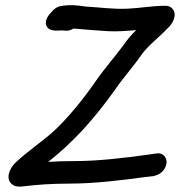

<svg xmlns="http://www.w3.org/2000/svg" viewBox="-20 -701 687 733"><path d="M213 -585 229 -584C238 -583 247 -584 261 -592C302 -588 350 -585 391 -582C428 -580 463 -583 500 -586C483 -570 466 -550 450 -527C421 -487 380 -441 346 -392C300 -325 240 -251 186 -201C142 -161 88 -126 39 -80C16 -58 1 -20 24 1C34 10 48 13 64 11C120 4 179 0 242 0C343 0 443 -13 534 -25L569 -29L570 -30C599 -36 616 -62 616 -82C616 -100 602 -120 576 -115L541 -110C452 -98 357 -86 262 -86C229 -86 195 -85 164 -83C210 -119 252 -158 296 -205C338 -251 378 -301 416 -354C446 -399 487 -444 518 -489C546 -529 582 -553 621 -594C638 -609 660 -646 637 -669C631 -676 621 -679 611 -679C563 -679 515 -670 469 -668C412 -665 362 -673 307 -676C279 -680 249 -685 208 -677C188 -672 176 -654 175 -653C164 -643 156 -629 155 -617C153 -575 210 -585 213 -585Z"/></svg>

Font: Stray Cat
Style: BlkObl
Weight: 900
Version: Version 1.0